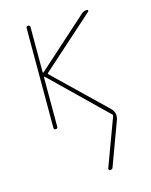

<svg xmlns="http://www.w3.org/2000/svg" viewBox="-117 -596 734 931"><g transform="rotate(-15 250.0 -130.5)"><path d="M105.5 -9.8V-509.8Q105.5 -519.5 115.2 -519.5Q125 -519.5 125 -509.8V-283.2Q125 -282.2 126.5 -281.2Q127.9 -280.3 128.9 -281.2L383.8 -509.8Q395.5 -519.5 410.2 -519.5Q414.1 -519.5 415.5 -516.1Q417 -512.7 414.1 -509.8L149.4 -273.4Q146.5 -270.5 149.4 -266.6L399.4 -25.4Q424.8 0 413.1 33.2L333 250Q330.1 259.8 319.3 259.8Q315.4 259.8 313 256.8Q310.5 253.9 311.5 250L400.4 9.8Q402.3 5.9 398.4 2L128.9 -259.8Q127.9 -260.7 126.5 -259.8Q125 -258.8 125 -257.8V-9.8Q125 0 115.2 0Q105.5 0 105.5 -9.8Z"/></g></svg>

Font: Rounded-X Mgen+ 1mn thin
Style: Regular
Weight: 100
Designer: [Source Han Sans]
Ryoko NISHIZUKA  (kana & ideographs); Paul D. Hunt (Latin, Greek & Cyrillic); Wenlong ZHANG  (bopomofo
Version: Version 1.059.20150602